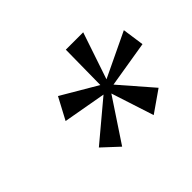

<svg xmlns="http://www.w3.org/2000/svg" viewBox="-88 -840 641 641"><g transform="rotate(-45 232.5 -519.0)"><path d="M118 -391 254 -505 102 -532 143 -609 269 -535 271 -700H353L297 -534L454 -609L465 -532L301 -505L400 -391L324 -338L275 -489L175 -338Z"/></g></svg>

Font: Fahkwang
Style: Italic
Weight: 400
Italic angle: -10°
Version: Version 1.000; ttfautohint (v1.6)